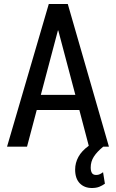

<svg xmlns="http://www.w3.org/2000/svg" viewBox="-20 -731 579 957"><path d="M317.9 -710.9 522.9 0H494.6Q463.4 25.4 447.8 49.8Q432.1 74.2 432.1 104Q432.1 121.6 438.2 131.3Q444.3 141.1 459.5 141.1Q469.7 141.1 477.8 137.2Q485.8 133.3 493.7 127.4L502.9 184.6Q490.2 193.8 474.9 200Q459.5 206.1 438 206.1Q400.4 206.1 377.4 182.4Q354.5 158.7 354.5 114.3Q354.5 81.1 370.8 51Q387.2 21 422.4 -4.4L375.5 -182.6H163.1L114.7 0H15.1L223.1 -710.9ZM183.6 -258.3H355.5L270.5 -579.1H268.6Z"/></svg>

Font: Franco
Style: Regular
Weight: 400
Designer: Google
Version: Version 1.200311; 2013